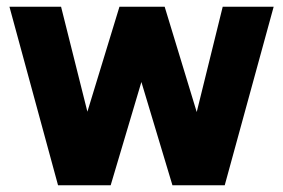

<svg xmlns="http://www.w3.org/2000/svg" viewBox="-20 -549 839 569"><path d="M152 0 8 -529H161L239 -218L334 -529H468L563 -217L640 -529H791L646 0H491L399 -306L308 0Z"/></svg>

Font: Red Hat Display Black
Style: Regular
Weight: 900
Designer: Pentagram, MCKL
Foundry: Pentagram, MCKL
Version: Version 1.023; ttfautohint (v1.8.3)